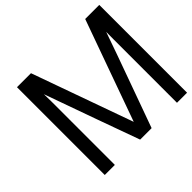

<svg xmlns="http://www.w3.org/2000/svg" viewBox="-168 -903 1098 1098"><g transform="rotate(-45 381.5 -354.0)"><path d="M429.2 -97.2Q467.3 -202.6 540 -406.2Q612.8 -609.9 648.9 -709.5H762.7V0.5H681.2V-510.7L681.6 -572.3Q642.6 -459.5 567.4 -252.4Q492.2 -45.4 476.1 0.5H383.3Q368.2 -41.5 292.7 -250.5Q217.3 -459.5 177.7 -572.3L178.7 -510.7V0.5H97.2V-709.5H210.4Z"/></g></svg>

Font: Meera Inimai
Style: Regular
Weight: 400
Version: 2.0.0+20160526